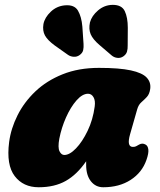

<svg xmlns="http://www.w3.org/2000/svg" viewBox="-20 -775 674 809"><path d="M528 -209Q513 -156 540 -156Q549 -156 554 -159Q559 -162 566.5 -166Q580 -173.5 593 -166Q603 -161 605 -145.2Q607 -129.5 597 -101Q578.5 -48 530.5 -17Q482.5 14 415 14Q383 14 363 -11.2Q343 -36.5 343 -80Q343 -88 343 -95.5Q304.5 -39.5 257.2 -12.8Q210 14 143 14Q78 14 42 -33Q6 -80 18.5 -176.5Q26 -233.5 53.8 -289Q81.5 -344.5 129 -389.8Q176.5 -435 243.8 -462Q311 -489 397 -489Q483 -489 531.2 -478.5Q579.5 -468 598 -448.2Q616.5 -428.5 613 -401Q610 -378.5 598.8 -366.5Q587.5 -354.5 575.5 -344Q563.5 -333.5 558 -314ZM230 -191Q223 -153 230.8 -137.5Q238.5 -122 251 -122Q273.5 -122 300.2 -149.8Q327 -177.5 349.2 -223.8Q371.5 -270 379 -326Q382.5 -351 374 -365.5Q365.5 -380 351 -380Q327 -380 302.2 -351.8Q277.5 -323.5 258.2 -280.2Q239 -237 230 -191ZM518.5 -658 518 -584Q518.5 -569 515 -557.2Q511.5 -545.5 499 -537Q487.5 -529.5 474 -531.2Q460.5 -533 451 -541L399 -585.5Q371 -609.5 362 -631Q353 -652.5 359 -680.5Q366.5 -708.5 393.2 -731.2Q420 -754 454 -754.5Q493 -755 505.8 -728Q518.5 -701 518.5 -658ZM327 -663 332 -590Q333 -576 330.5 -564Q328 -552 315.5 -543Q304.5 -535 291 -535.8Q277.5 -536.5 267 -543.5L210.5 -583.5Q180.5 -605.5 169.5 -625.5Q158.5 -645.5 163 -673.5Q168.5 -701.5 193.8 -725.5Q219 -749.5 253.5 -752.5Q293.5 -756 308.5 -730.2Q323.5 -704.5 327 -663Z"/></svg>

Font: Fraunces 9pt SuperSoft Black
Style: Italic
Weight: 900
Italic angle: -16°
Version: Version 1.000;[0bf87f6ff]